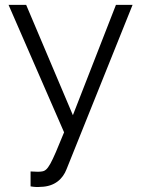

<svg xmlns="http://www.w3.org/2000/svg" viewBox="-20 -541 582 785"><path d="M105 160V221C122 224 134 224 146 223C204 222 237 190 252 151L522 -521H454L278 -70L87 -521H15L242 0C188 133 176 157 151 160C143 162 123 161 105 160Z"/></svg>

Font: FIGSv2-sans-serif
Style: Regular
Weight: 400
Designer: Matt McInerney, Pablo Impallari, Rodrigo Fuenzalida,Mirko Velimirovic
Foundry: Matt McInerney, Pablo Impallari, Rodrigo Fuenzalida
Version: Version 4.021;hotconv 1.0.109;makeotfexe 2.5.65596